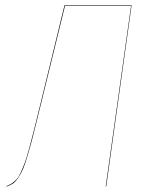

<svg xmlns="http://www.w3.org/2000/svg" viewBox="-20 -700 561 721"><path d="M474.1 -680.2 378.9 0H377L472.2 -678.2H224.1L130.9 -297.9Q114.7 -231.4 105 -193.1Q95.2 -154.8 84.5 -118.4Q73.7 -82 66.2 -64.7Q58.6 -47.4 48.3 -32.2Q38.1 -17.1 28.3 -10.5Q18.6 -3.9 3.9 1V-1Q16.1 -5.4 25.1 -11.7Q34.2 -18.1 42.2 -26.6Q50.3 -35.2 58.1 -52.5Q65.9 -69.8 72.8 -87.9Q79.6 -106 88.9 -140.1Q98.1 -174.3 106.7 -207.8Q115.2 -241.2 128.9 -297.9L222.2 -680.2Z"/></svg>

Font: Fira Sans Compressed Two
Style: Italic
Weight: 100
Width: 3
Italic angle: -8°
Designer: Carrois Corporate & Edenspiekermann AG
Foundry: Carrois Corporate GbR & Edenspiekermann AG
Version: Version 4.203;PS 004.203;hotconv 1.0.88;makeotf.lib2.5.64775